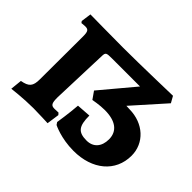

<svg xmlns="http://www.w3.org/2000/svg" viewBox="-110 -702 906 906"><g transform="rotate(45 342.5 -249.0)"><path d="M451 9C576 9 661 -62 661 -169C661 -253 593 -316 499 -317L477 -318L617 -475L599 -507C599 -507 384 -501 272 -501C208 -501 52 -503 52 -503L45 -452L51 -444C51 -444 66 -446 75 -446C96 -446 101 -437 101 -404L100 -118C100 -72 87 -57 42 -49L36 9C36 9 109 0 175 0C208 0 272 3 272 3L281 -60L273 -69C273 -69 259 -68 247 -68C224 -68 219 -78 219 -117L229 -404C230 -426 234 -428 270 -428H458L318 -261L344 -224C344 -224 385 -232 419 -232C492 -232 531 -202 531 -148C531 -99 504 -69 460 -69C403 -69 386 -92 386 -162L315 -157C311 -101 300 -33 300 -33L308 -21C308 -21 366 9 451 9Z"/></g></svg>

Font: Alegreya SC
Style: Bold
Weight: 700
Designer: Juan Pablo del Peral
Foundry: Huerta Tipografica
Version: Version 2.007;PS 002.007;hotconv 1.0.88;makeotf.lib2.5.64775